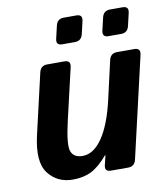

<svg xmlns="http://www.w3.org/2000/svg" viewBox="-81 -772 744 851"><g transform="rotate(-10 291.5 -347.0)"><path d="M56.2 -212.9 118.7 -483.4Q125.5 -512.7 154.3 -512.7H232.4Q261.7 -512.7 255.4 -483.4L200.7 -248Q176.8 -144.5 188.7 -115.2Q200.7 -85.9 239.7 -85.9Q289.1 -85.9 328.9 -144Q368.7 -202.1 393.6 -310.1L433.1 -483.4Q439.9 -512.7 468.8 -512.7H546.9Q576.2 -512.7 569.8 -483.4L464.8 -29.3Q458 0 428.7 0H351.6Q321.8 0 329.1 -29.3L339.4 -71.8H337.4Q298.3 -25.9 262.9 -8.1Q227.5 9.8 178.7 9.8Q109.4 9.8 69.1 -42.5Q28.8 -94.7 56.2 -212.9ZM236.3 -588.9Q207 -588.9 213.9 -618.2L227.1 -674.8Q233.9 -704.1 263.2 -704.1H319.8Q349.1 -704.1 342.3 -674.8L329.1 -618.2Q322.3 -588.9 293 -588.9ZM444.3 -588.9Q415 -588.9 421.9 -618.2L435.1 -674.8Q441.9 -704.1 471.2 -704.1H527.8Q557.1 -704.1 550.3 -674.8L537.1 -618.2Q530.3 -588.9 501 -588.9Z"/></g></svg>

Font: Istok
Style: Bold Italic
Weight: 700
Italic angle: -13°
Designer: Andrey V. Panov
Foundry: Andrey V. Panov
Version: Version 1.0.3